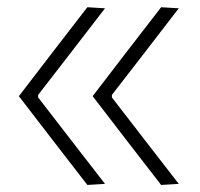

<svg xmlns="http://www.w3.org/2000/svg" viewBox="-20 -522 566 544"><path d="M436.5 2Q387.5 -61 339.2 -123.8Q291 -186.5 242.5 -249.5Q291 -313 339.2 -375.5Q387.5 -438 436.5 -501.5L486.5 -498.5Q439 -437 391.8 -375.5Q344.5 -314 297 -253V-246Q344.5 -184.5 391.8 -123.2Q439 -62 486.5 -1ZM227.5 2Q178.5 -61 130.2 -123.8Q82 -186.5 33.5 -249.5Q82 -313 130.2 -375.5Q178.5 -438 227.5 -501.5L277.5 -498.5Q230 -437 182.8 -375.5Q135.5 -314 88 -253V-246Q135.5 -184.5 182.8 -123.2Q230 -62 277.5 -1Z"/></svg>

Font: Commissioner ExtraLight
Style: Regular
Weight: 200
Designer: Kostas Bartsokas
Foundry: Kostas Bartsokas
Version: Version 1.000; ttfautohint (v1.8.3)